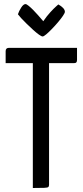

<svg xmlns="http://www.w3.org/2000/svg" viewBox="-20 -939 413 959"><path d="M144 0V-687.5Q144 -687.5 146.1 -689.3Q148.3 -691.1 160.5 -691.1H208.5Q221 -691.1 223 -689.3Q225 -687.5 225 -687.5V-16.1Q225 -8.2 221.4 -4.9Q217.8 -1.6 200.8 -0.8Q183.8 0 144 0ZM8.2 -623.5V-683.5Q8.2 -700 24.7 -700H364.7V-640Q364.7 -630.8 361.1 -627.2Q357.5 -623.5 348.2 -623.5ZM193.2 -756.9Q187.2 -756.9 174.4 -766.1Q161.5 -775.3 145.5 -789.9Q129.4 -804.5 113.4 -820.1Q97.4 -835.6 85.7 -848.4Q74.1 -861.2 69.5 -867.7Q74.7 -883.9 85.9 -901.2Q97 -918.6 107.3 -918.6Q112.5 -918.6 123 -910Q133.6 -901.5 146.1 -888.9Q158.7 -876.3 170 -863.2Q181.2 -850.1 188.7 -841.6Q196.1 -833 196.1 -833Q214.5 -859.7 231.8 -878.4Q249.1 -897.1 260.2 -906.9Q271.3 -916.8 271.3 -916.8Q286.1 -908.9 295.1 -899.3Q304.1 -889.6 304.1 -880.1Q304.1 -874.2 294.4 -859.9Q284.7 -845.6 269.9 -828.1Q255.1 -810.6 239.2 -794.3Q223.4 -777.9 210.8 -767.4Q198.1 -756.9 193.2 -756.9Z"/></svg>

Font: Yanone Kaffeesatz ExtraLight
Style: Regular
Weight: 200
Designer: Yanone (Cyrillic: Daniel Pouzeot, Huerta Tipografica, and Cyreal)
Foundry: Yanone
Version: Version 2.003